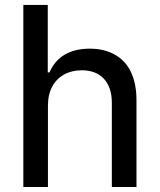

<svg xmlns="http://www.w3.org/2000/svg" viewBox="-20 -747 638 767"><path d="M171.5 -325.3C171.5 -385.3 196.4 -427.9 237.2 -449.9C257.5 -460.9 280.9 -466.3 306.8 -466.3C382.1 -466.3 426.8 -419 426.8 -336.6V0H525.2V-346.9C525.2 -438.9 492.9 -499.6 436.8 -529.8C408.7 -545.1 376.1 -552.6 338.8 -552.6C253.6 -552.6 203.1 -516 177.6 -457.7H170.8V-727.3H73.2V0H171.5Z"/></svg>

Font: Inter 465
Style: Regular
Weight: 400
Designer: Rasmus Andersson
Foundry: rsms
Version: Version 3.019;Glyphs 3.1.2 (3151)